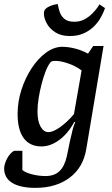

<svg xmlns="http://www.w3.org/2000/svg" viewBox="-37 -739 540 927"><path d="M134 168Q61 168 22 144Q-17 120 -17 74Q-17 63 -12.5 49.5Q-8 36 -1.5 24Q5 12 14 2.5Q23 -7 31 -11H71V82Q87 95 119 103Q151 111 183 111Q225 111 250 87.5Q275 64 286 14Q294 -27 301 -59Q308 -91 314 -114Q320 -137 326 -148L322 -151Q292 -95 249.5 -63.5Q207 -32 163 -32Q107 -32 77.5 -72Q48 -112 48 -189Q48 -248 66.5 -305.5Q85 -363 116 -410Q147 -457 185.5 -485Q224 -513 264 -513Q293 -513 326 -504.5Q359 -496 388 -480L413 -517H463L380 -22Q366 68 300.5 118Q235 168 134 168ZM197 -101Q219 -101 253 -125Q287 -149 320 -188L357 -399Q327 -421 291.5 -433Q256 -445 232 -445Q219 -445 214.5 -443.5Q210 -442 205 -436Q193 -420 182.5 -392.5Q172 -365 163.5 -332Q155 -299 149.5 -265Q144 -231 144 -201Q144 -154 159 -127.5Q174 -101 197 -101ZM300 -565Q258 -565 230 -583Q202 -601 188.5 -626.5Q175 -652 175 -673Q175 -681 177 -687Q179 -693 183 -696Q190 -703 201 -708Q212 -713 223.5 -716Q235 -719 242 -719Q245 -699 252 -679.5Q259 -660 275 -647Q291 -634 322 -634Q349 -634 370.5 -645.5Q392 -657 407.5 -672.5Q423 -688 432.5 -701.5Q442 -715 443 -718L470 -700Q469 -696 463 -681.5Q457 -667 445 -647Q433 -627 413.5 -608.5Q394 -590 366 -577.5Q338 -565 300 -565Z"/></svg>

Font: Faustina Medium
Style: Italic
Weight: 500
Italic angle: -8°
Designer: Alfonso Garcia
Foundry: http://www.omnibus-type.com
Version: Version 1.200